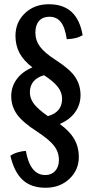

<svg xmlns="http://www.w3.org/2000/svg" viewBox="-20 -699 437 906"><path d="M188 -344Q155 -335 138 -314.5Q121 -294 121 -263Q121 -234 140.5 -208.5Q160 -183 206 -151Q239 -160 256 -180.5Q273 -201 273 -232Q273 -262 254 -287.5Q235 -313 188 -344ZM352 41Q352 103 307.5 145Q263 187 195 187Q127 187 87 150Q47 113 29 36Q43 26 63 20Q83 14 102 13Q112 70 135 98.5Q158 127 194 127Q223 127 240.5 107.5Q258 88 258 56Q258 19 235.5 -10.5Q213 -40 155 -78Q85 -123 59 -161Q33 -199 33 -245Q33 -290 59 -325.5Q85 -361 133 -381Q91 -413 72 -449Q53 -485 53 -530Q53 -594 97.5 -636.5Q142 -679 210 -679Q278 -679 317.5 -643Q357 -607 370 -533Q355 -524 337.5 -519.5Q320 -515 295 -514Q287 -570 267 -595Q247 -620 213 -620Q182 -620 164.5 -600.5Q147 -581 147 -545Q147 -508 169 -478.5Q191 -449 244 -415Q311 -372 335.5 -334.5Q360 -297 360 -250Q360 -205 334.5 -169.5Q309 -134 262 -114Q309 -80 330.5 -42.5Q352 -5 352 41Z"/></svg>

Font: Atma Medium
Style: Regular
Weight: 500
Designer: Gregori Vincens, Jeremie Hornus, Riccardo Olocco, Yoann Minet.
Foundry: black foundry
Version: Version 1.101;PS 1.100;hotconv 1.0.86;makeotf.lib2.5.63406